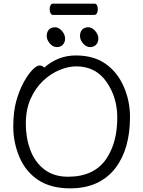

<svg xmlns="http://www.w3.org/2000/svg" viewBox="-20 -1018 785 1056"><path d="M420 -820Q420 -842 432 -855Q444 -868 466 -868Q486 -868 503.5 -848Q521 -828 521 -806Q521 -785 508.5 -772Q496 -759 476 -759Q454 -759 437 -779Q420 -799 420 -820ZM283 -868Q303 -868 320.5 -848Q338 -828 338 -806Q338 -785 325.5 -772Q313 -759 293 -759Q271 -759 254 -779Q237 -799 237 -820Q237 -842 249 -855Q261 -868 283 -868ZM253 -968Q253 -980 258 -989Q263 -998 272 -998H500Q509 -998 513.5 -989Q518 -980 518 -967Q518 -955 513 -945.5Q508 -936 499 -936H271Q263 -936 258 -945.5Q253 -955 253 -968ZM223 -646Q299 -713 397 -713Q495 -713 560 -667.5Q625 -622 660 -543Q695 -464 695 -375Q695 -200 616 -95Q529 18 366 18Q259 18 189.5 -28.5Q120 -75 86.5 -155Q53 -235 53 -319.5Q53 -404 69.5 -462.5Q86 -521 110 -565Q134 -609 158 -633.5Q182 -658 197.5 -658Q213 -658 223 -646ZM354 -46Q498 -46 565 -145Q625 -234 625 -371Q625 -483 565.5 -568Q506 -653 399 -653Q356 -653 307.5 -633Q259 -613 217 -573.5Q175 -534 148.5 -475Q122 -416 122 -337.5Q122 -259 147 -192.5Q172 -126 224 -86Q276 -46 354 -46Z"/></svg>

Font: LXGW WenKai Lite
Style: Regular
Weight: 400
Designer: LXGW / Fontworks Inc.
Foundry: LXGW / Fontworks Inc.
Version: Version 1.511; March 25, 2025